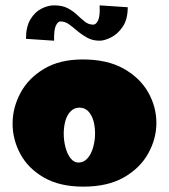

<svg xmlns="http://www.w3.org/2000/svg" viewBox="-20 -685 631 717"><path d="M291 12Q203 12 144 -22Q85 -56 56 -110Q27 -164 27 -223Q27 -283 56.5 -338Q86 -393 144.5 -428Q203 -463 289 -463Q381 -463 442 -428.5Q503 -394 533.5 -340Q564 -286 564 -226Q564 -167 533.5 -112Q503 -57 442.5 -22.5Q382 12 291 12ZM273 -78Q293 -78 307 -94Q321 -110 328 -135.5Q335 -161 335 -187Q335 -212 329 -233.5Q323 -255 310 -269Q297 -283 277 -283Q257 -283 243.5 -269Q230 -255 224 -233Q218 -211 218 -186Q218 -160 224.5 -135Q231 -110 243.5 -94Q256 -78 273 -78ZM182 -533 77 -540Q77 -585 93.5 -612.5Q110 -640 134.5 -652.5Q159 -665 182 -665Q213 -665 233.5 -654Q254 -643 268.5 -629Q283 -615 297 -604Q311 -593 328 -593Q339 -593 346.5 -609Q354 -625 352 -665L457 -658Q457 -613 438.5 -585.5Q420 -558 395 -545.5Q370 -533 352 -533Q326 -533 306 -544Q286 -555 269.5 -569Q253 -583 238 -594Q223 -605 206 -605Q196 -605 188.5 -589Q181 -573 182 -533Z"/></svg>

Font: Marhey
Style: Bold
Weight: 700
Designer: Nur Syamsi & Bustanul Arifin
Foundry: Namelatype
Version: Version 1.000